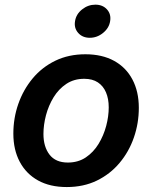

<svg xmlns="http://www.w3.org/2000/svg" viewBox="-20 -775 640 807"><path d="M260.7 11.2Q189.9 11.2 139.9 -16.6Q89.8 -44.4 63 -95Q36.1 -145.5 36.1 -213.4Q36.1 -278.8 57.1 -338.6Q78.1 -398.4 117.4 -445.6Q156.7 -492.7 212.6 -519.8Q268.6 -546.9 338.9 -546.9Q409.2 -546.9 459.5 -519.3Q509.8 -491.7 536.6 -440.9Q563.5 -390.1 563.5 -321.8Q563.5 -256.8 542.7 -197Q522 -137.2 482.4 -90.1Q442.9 -43 387 -15.9Q331.1 11.2 260.7 11.2ZM265.1 -91.8Q308.6 -91.8 340.8 -113.5Q373 -135.3 394.3 -170.2Q415.5 -205.1 426.3 -245.6Q437 -286.1 437 -323.7Q437 -359.9 425.5 -386.7Q414.1 -413.6 391.4 -428.7Q368.7 -443.8 334 -443.8Q291 -443.8 258.8 -422.4Q226.6 -400.9 205.3 -366.2Q184.1 -331.5 173.3 -290.8Q162.6 -250 162.6 -211.9Q162.6 -158.2 188.2 -125Q213.9 -91.8 265.1 -91.8ZM357.4 -616.2Q326.7 -616.2 308.6 -636.7Q290.5 -657.2 295.4 -686Q299.8 -715.3 325 -735.4Q350.1 -755.4 380.9 -755.4Q411.6 -755.4 429.7 -735.4Q447.8 -715.3 442.9 -686Q438.5 -657.2 413.3 -636.7Q388.2 -616.2 357.4 -616.2Z"/></svg>

Font: Inter 18pt SemiBold
Style: Italic
Weight: 600
Italic angle: -9.3988°
Designer: Rasmus Andersson
Foundry: rsms
Version: Version 4.001;git-66647c0bb